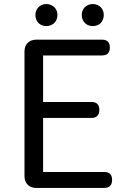

<svg xmlns="http://www.w3.org/2000/svg" viewBox="-20 -929 629 949"><path d="M101 -366V-58C101 -23 124 0 159 0H317H495C521 0 534 -14 534 -40C534 -66 521 -79 495 -79H193V-346H432C458 -346 471 -360 471 -386C471 -412 458 -425 432 -425H193V-655H484C510 -655 523 -668 523 -694C523 -720 510 -733 484 -733H159C124 -733 101 -710 101 -675ZM248 -894C238 -903 225 -909 209 -909C178 -909 155 -886 155 -855C155 -822 178 -800 209 -800C225 -800 238 -806 248 -815C258 -825 264 -839 264 -855C264 -871 258 -884 248 -894ZM478 -815C487 -825 493 -839 493 -855C493 -886 470 -909 439 -909C407 -909 384 -886 384 -855C384 -839 390 -825 400 -815C409 -806 423 -800 439 -800C455 -800 468 -806 478 -815Z"/></svg>

Font: GenSenRounded2 TW R
Style: Regular
Weight: 400
Version: Version 2.100;PS 2.1;hotconv 16.6.51;makeotf.lib2.5.65220 DE